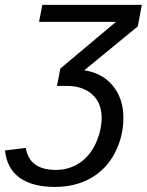

<svg xmlns="http://www.w3.org/2000/svg" viewBox="-71 -548 593 776"><path d="M100.1 -528.3H502.4L485.8 -441.4L269.5 -263.7Q342.3 -253.4 385 -201.4Q427.7 -149.4 427.7 -71.8Q427.7 2.4 394 68.6Q360.4 134.8 297.4 171.1Q234.4 207.5 150.9 207.5Q60.1 207.5 8.5 170.4Q-43 133.3 -50.8 60.1L33.2 49.8Q47.9 138.7 154.3 138.7Q209 138.7 251.2 110.1Q293.5 81.5 316.7 29.8Q339.8 -22 339.8 -72.3Q339.8 -131.8 301.8 -166.3Q263.7 -200.7 199.2 -200.7H159.2L172.9 -271L397.5 -459.5H86.9Z"/></svg>

Font: Liberation Sans
Style: Italic
Weight: 400
Italic angle: -12°
Designer: Steve Matteson
Foundry: Ascender Corporation
Version: Version 2.1.5